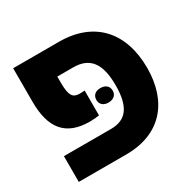

<svg xmlns="http://www.w3.org/2000/svg" viewBox="-138 -745 887 885"><g transform="rotate(-30 306.0 -302.5)"><path d="M38 -427C38 -287 93 -215 222 -215C242 -215 259 -217 272 -219V-351C264 -351 257 -350 247 -350C211 -350 195 -364 195 -438V-470H280C368 -470 408 -417 408 -301C408 -186 369 -137 289 -137H38V0H291C475 0 574 -118 574 -298C574 -487 469 -605 282 -605H38ZM297 -286C297 -261 316 -248 340 -248C364 -248 384 -261 384 -286C384 -313 364 -325 340 -325C316 -325 297 -313 297 -286Z"/></g></svg>

Font: Noto Sans Hebrew SemiCondensed Extra
Style: Regular
Weight: 800
Width: 4
Designer: Monotype Design Team
Foundry: Monotype Imaging Inc.
Version: Version 1.902